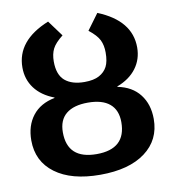

<svg xmlns="http://www.w3.org/2000/svg" viewBox="-79 -760 759 840"><g transform="rotate(-10 300.0 -340.0)"><path d="M299.8 9.8Q171.9 9.8 99.9 -43.7Q27.8 -97.2 27.8 -190.4Q27.8 -255.9 61.8 -299.6Q95.7 -343.3 160.2 -356V-357.9Q104 -379.4 74.5 -418.9Q44.9 -458.5 44.9 -511.2Q44.9 -630.9 190.4 -689.9L242.2 -619.6Q208 -592.8 196.3 -569.6Q184.6 -546.4 184.6 -513.2Q184.6 -454.6 215.3 -428.2Q246.1 -401.9 302.2 -401.9Q342.8 -401.9 367.2 -415Q391.6 -428.2 403.3 -450.7Q415 -473.1 415 -513.2Q415 -545.4 403.6 -568.8Q392.1 -592.3 357.4 -619.6L409.2 -689.9Q554.7 -630.9 554.7 -511.2Q554.7 -458.5 524.9 -418.7Q495.1 -378.9 439.5 -357.9V-356Q503.9 -343.3 537.8 -299.3Q571.8 -255.4 571.8 -190.4Q571.8 -97.2 499.8 -43.7Q427.7 9.8 299.8 9.8ZM299.8 -82Q429.7 -82 429.7 -201.2Q429.7 -254.9 396.7 -282.7Q363.8 -310.5 299.8 -310.5Q236.8 -310.5 203.4 -283.2Q169.9 -255.9 169.9 -201.2Q169.9 -82 299.8 -82Z"/></g></svg>

Font: Liberation Mono
Style: Bold
Weight: 700
Monospace: yes
Designer: Steve Matteson
Foundry: Ascender Corporation
Version: Version 2.1.5